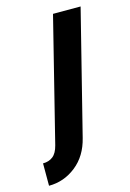

<svg xmlns="http://www.w3.org/2000/svg" viewBox="-181 -469 498 737"><g transform="rotate(-15 67.5 -100.5)"><path d="M-79.9 216.7V127.8Q-56.2 127.8 -40.3 115.3Q-24.3 102.8 -16.7 72.9L105.6 -416.7H215.3L92.4 72.9Q75.7 141 27.8 178.8Q-20.1 216.7 -79.9 216.7Z"/></g></svg>

Font: Afacad SemiBold
Style: Italic
Weight: 600
Italic angle: -14°
Designer: Kristian Moeller
Foundry: Dicotype
Version: Version 1.000